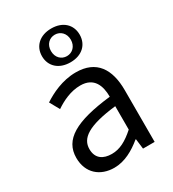

<svg xmlns="http://www.w3.org/2000/svg" viewBox="-202 -949 968 1073"><g transform="rotate(-30 281.5 -412.5)"><path d="M217 13C284 13 345 -22 397 -65H400L408 0H483V-334C483 -469 428 -557 295 -557C207 -557 131 -518 82 -486L117 -423C160 -452 217 -481 280 -481C369 -481 392 -414 392 -344C161 -318 59 -259 59 -141C59 -43 126 13 217 13ZM243 -61C189 -61 147 -85 147 -147C147 -217 209 -262 392 -283V-132C339 -85 295 -61 243 -61ZM299 -620C374 -620 420 -665 420 -729C420 -793 374 -838 299 -838C224 -838 177 -793 177 -729C177 -665 224 -620 299 -620ZM299 -660C263 -660 235 -687 235 -729C235 -771 263 -798 299 -798C334 -798 363 -771 363 -729C363 -687 334 -660 299 -660Z"/></g></svg>

Font: Noto Sans HK
Style: Regular
Weight: 400
Designer: Ryoko NISHIZUKA 西塚涼子 (kana, bopomofo & ideographs); Paul D. Hunt (Latin, Greek & Cyrillic); Sandoll Communications 산돌커뮤니
Foundry: Adobe
Version: Version 2.004;hotconv 1.0.118;makeotfexe 2.5.65603